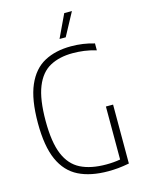

<svg xmlns="http://www.w3.org/2000/svg" viewBox="-138 -1025 834 1111"><g transform="rotate(-15 279.0 -469.0)"><path d="M369.5 5.5Q264.5 5.5 192.8 -30.2Q121 -66 84.2 -148Q47.5 -230 47.5 -369Q47.5 -510.5 83.8 -593.8Q120 -677 187 -713Q254 -749 347 -749Q419.5 -749 486 -729V-687.5Q448.5 -699 414.2 -703.5Q380 -708 345.5 -708Q266.5 -708 210 -677.5Q153.5 -647 123.8 -573Q94 -499 94 -369Q94 -242 124.2 -169.2Q154.5 -96.5 215.5 -66Q276.5 -35.5 368 -35.5Q413.5 -35.5 452.5 -42.5V-360H495.5V-7Q458.5 0 429 2.8Q399.5 5.5 369.5 5.5ZM294.5 -807 359.5 -944.5H405.5L331.5 -807Z"/></g></svg>

Font: Encode Sans Cnd XLt
Style: Regular
Weight: 200
Width: 3
Designer: Multiple Designers
Foundry: Impallari Type
Version: Version 3.002; ttfautohint (v1.8.3) -l 8 -r 50 -G 200 -x 14 